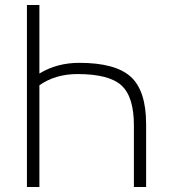

<svg xmlns="http://www.w3.org/2000/svg" viewBox="-20 -750 684 770"><path d="M517 -247Q517 -362 467 -407.5Q417 -453 291 -453Q202 -453 138 -408V0H88V-730H138V-455Q208 -498 298 -498Q443 -498 504.5 -442Q566 -386 566 -252V0H517Z"/></svg>

Font: Mplus 1p Light
Style: Regular
Weight: 300
Version: Version 1.061